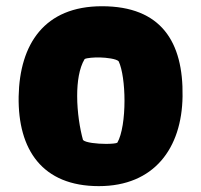

<svg xmlns="http://www.w3.org/2000/svg" viewBox="-20 -599 658 628"><path d="M41 -283.7C38.1 -108.9 118.7 9.8 303.2 9.8C484.4 9.8 574.7 -114.3 577.1 -283.7C580.1 -462.4 506.8 -578.6 313.5 -578.6C125 -578.6 44.4 -454.6 41 -283.7ZM251.5 -141.1C241.2 -177.7 232.4 -232.4 232.4 -285.2C232.4 -331.1 238.8 -376 256.8 -405.8C263.2 -409.7 289.6 -411.6 306.6 -411.1C328.1 -410.6 360.8 -406.7 368.2 -398.4C380.4 -372.6 387.2 -321.3 387.2 -269.5C387.2 -214.4 379.4 -159.2 363.8 -132.3C360.4 -129.9 345.2 -128.4 326.7 -128.4C297.4 -128.4 259.8 -132.3 251.5 -141.1Z"/></svg>

Font: Kavoon
Style: Regular
Weight: 400
Designer: Viktoriya Grabowska
Foundry: Viktoriya Grabowska
Version: Version 1.002